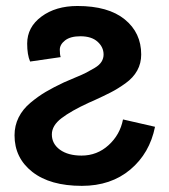

<svg xmlns="http://www.w3.org/2000/svg" viewBox="-20 -600 562 638"><path d="M28.3 -150.4Q28.3 -182.6 42 -210Q55.7 -237.3 81.5 -258.8Q107.4 -280.3 132.3 -294.9Q157.2 -309.6 192.4 -326.2Q205.1 -332 230 -342.3Q254.9 -352.5 267.1 -358.9Q279.3 -365.2 294.9 -374.5Q310.5 -383.8 317.4 -395Q324.2 -406.2 324.2 -418.9Q324.2 -443.4 304.2 -461.4Q284.2 -479.5 247.1 -479.5Q213.9 -479.5 196.3 -465.8Q178.7 -452.1 178.7 -434.6Q178.7 -418.9 181.6 -410.2L80.1 -395.5Q70.3 -418 70.3 -455.1Q70.3 -509.8 117.7 -544.9Q165 -580.1 237.3 -580.1Q339.8 -580.1 394.5 -535.6Q449.2 -491.2 449.2 -418.9Q449.2 -389.6 436 -365.7Q422.9 -341.8 397 -323.2Q371.1 -304.7 348.1 -293Q325.2 -281.2 291 -265.6Q280.3 -260.7 275.4 -258.8Q215.8 -231.4 184.1 -207Q152.3 -182.6 152.3 -153.3Q152.3 -122.1 179.2 -102.5Q206.1 -83 251 -83Q302.7 -83 340.8 -117.7Q378.9 -152.3 388.7 -203.1L495.1 -178.7Q477.5 -90.8 413.1 -36.6Q348.6 17.6 252 17.6Q146.5 17.6 87.4 -28.8Q28.3 -75.2 28.3 -150.4Z"/></svg>

Font: Gothic A1
Style: Bold
Weight: 700
Version: Version 2.50